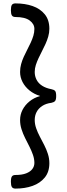

<svg xmlns="http://www.w3.org/2000/svg" viewBox="-20 -1033 392 1128"><path d="M71 75Q56 75 50 66Q44 57 44 35Q44 12 50 3.5Q56 -5 71 -5Q109 -5 133.5 -14.5Q158 -24 170 -40Q182 -56 182 -76Q182 -99 173.5 -123.5Q165 -148 152.5 -172.5Q140 -197 127.5 -222Q115 -247 106.5 -273.5Q98 -300 98 -328Q98 -360 112.5 -388Q127 -416 153.5 -437.5Q180 -459 216 -469Q180 -480 153.5 -501.5Q127 -523 112.5 -551Q98 -579 98 -610Q98 -634 104 -656Q110 -678 119.5 -699Q129 -720 140 -741Q151 -762 160.5 -782.5Q170 -803 176 -823Q182 -843 182 -863Q182 -892 154.5 -912.5Q127 -933 71 -933Q56 -933 50 -942Q44 -951 44 -973Q44 -996 50 -1004.5Q56 -1013 71 -1013Q127 -1013 171.5 -997.5Q216 -982 243 -949Q270 -916 270 -864Q270 -841 263.5 -818.5Q257 -796 247.5 -775Q238 -754 227 -733Q216 -712 206.5 -691.5Q197 -671 190.5 -651Q184 -631 184 -610Q184 -585 195 -564Q206 -543 228 -529Q250 -515 282 -509Q297 -506 303.5 -499Q310 -492 310 -469Q310 -447 303.5 -439.5Q297 -432 282 -429Q250 -425 228 -410.5Q206 -396 195 -375Q184 -354 184 -328Q184 -304 192.5 -279.5Q201 -255 214 -230.5Q227 -206 240 -180.5Q253 -155 261.5 -128.5Q270 -102 270 -74Q270 -23 243 10Q216 43 171.5 59Q127 75 71 75Z"/></svg>

Font: Playwrite US Modern
Style: Regular
Weight: 400
Designer: Veronika Burian, José Scaglione
Foundry: TypeTogether
Version: Version 1.002